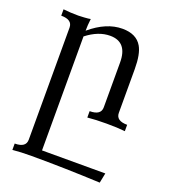

<svg xmlns="http://www.w3.org/2000/svg" viewBox="-140 -582 852 970"><g transform="rotate(20 286.0 -97.0)"><path d="M508.8 287.6Q311.5 278.8 139.6 278.8Q80.6 278.8 37.6 283.2V249Q97.7 249 97.7 206.5V-396Q97.7 -438.5 37.6 -438.5V-472.7Q76.2 -468.3 118.2 -468.3Q133.3 -468.3 149.4 -469.7Q174.3 -471.2 183.6 -473.6Q179.2 -438.5 179.2 -409.2Q265.6 -482.4 351.6 -482.4Q426.8 -482.4 456.5 -431.2Q479 -392.6 479 -311.5V-76.7Q479 -34.2 539.1 -34.2V0Q498.5 -4.4 439.5 -4.4Q380.4 -4.4 337.4 0V-34.2Q397.9 -34.2 397.9 -76.7V-317.9Q397.9 -427.7 305.2 -427.7Q242.2 -427.7 179.2 -378.4V234.4H519.5Z"/></g></svg>

Font: Almanac
Style: Regular
Weight: 400
Designer: Eden's Almanac
Version: Version 3.501;March 28, 2021;FontCreator 13.0.0.2683 64-bit